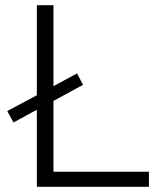

<svg xmlns="http://www.w3.org/2000/svg" viewBox="-20 -720 611 740"><path d="M122 0V-297L32 -248L8 -292L122 -353V-700H186V-388L277 -437L300 -393L186 -331V-58H554V0Z"/></svg>

Font: Space Grotesk Frontify Light
Style: Regular
Weight: 300
Designer: Florian Karsten
Version: Version 2.000